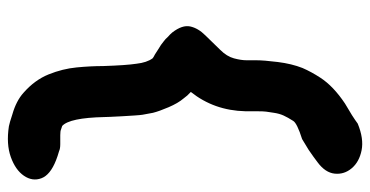

<svg xmlns="http://www.w3.org/2000/svg" viewBox="-250 -507 957 497"><g transform="rotate(-90 228.5 -258.5)"><path d="M157 189Q165 183 179 174L209 156Q254 126 276 92Q291 69 301 46Q312 18 316.5 -18Q321 -54 321 -74V-99Q321 -113 326 -131.5Q331 -150 348 -167Q367 -187 385.5 -205.5Q404 -224 408.5 -244.5Q413 -265 393 -291Q388 -297 382 -302Q376 -309 369 -314Q362 -320 350 -327L336 -336Q328 -340 326 -342Q315 -357 312 -384Q308 -410 306 -470Q306 -502 302.5 -538.5Q299 -575 284.5 -611Q270 -647 237 -676Q216 -695 181 -705Q180 -705 162 -711L150 -714Q104 -721 70.5 -709Q37 -697 22 -675Q7 -653 15.5 -630Q24 -607 62 -592Q72 -588 86 -584Q92 -581 104 -581Q116 -581 127 -581Q138 -581 142 -579L151 -576Q172 -557 174 -467Q174 -465 174.5 -452Q175 -439 176 -422Q177 -405 178 -389.5Q179 -374 180 -368L185 -341Q189 -325 199.5 -300.5Q210 -276 222 -262Q229 -252 239 -243Q191 -183 189 -102V-74Q189 -55 188 -48L185 -28Q183 -14 178 -3Q173 8 164 22Q158 32 117 45L89 62Q70 75 57 85Q30 105 27.5 129.5Q25 154 41.5 173.5Q58 193 88 199Q118 205 157 189Z"/></g></svg>

Font: Balsamiq Sans
Style: Bold
Weight: 700
Designer: Michael Angeles
Foundry: Balsamiq SRL
Version: Version 1.020; ttfautohint (v1.8.4.7-5d5b);gftools[0.9.26]